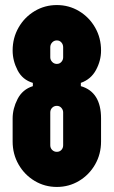

<svg xmlns="http://www.w3.org/2000/svg" viewBox="-20 -730 450 760"><path d="M205 10Q157 10 117 -14Q77 -38 53.5 -79Q30 -120 30 -170V-261Q30 -300 49.5 -338Q69 -376 110 -389V-402Q69 -414 49.5 -452Q30 -490 30 -530Q30 -580 53.5 -621Q77 -662 117 -686Q157 -710 205 -710Q253 -710 293 -686Q333 -662 356.5 -621Q380 -580 380 -530Q380 -490 360 -453Q340 -416 300 -402V-389Q380 -366 380 -261V-170Q380 -120 356.5 -79Q333 -38 293 -14Q253 10 205 10ZM205 -477Q216 -477 223 -485Q230 -493 230 -503V-543Q230 -554 223 -562Q216 -570 205 -570Q194 -570 186.5 -562Q179 -554 179 -543V-503Q179 -493 186.5 -485Q194 -477 205 -477ZM205 -129Q216 -129 223 -136.5Q230 -144 230 -155V-285Q230 -295 223 -303Q216 -311 205 -311Q194 -311 186.5 -303.5Q179 -296 179 -285V-155Q179 -144 186.5 -136.5Q194 -129 205 -129Z"/></svg>

Font: Vina Sans
Style: Regular
Weight: 400
Designer: Andree Nguyen
Foundry: Nguyen Type Foundry
Version: Version 1.002; ttfautohint (v1.8.4.7-5d5b);gftools[0.9.28]